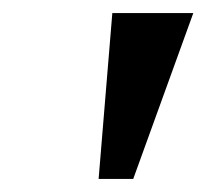

<svg xmlns="http://www.w3.org/2000/svg" viewBox="-20 -734 316 294"><path d="M131 -460H184L276 -714H152Z"/></svg>

Font: Noto Serif Condensed SemiBold
Style: Italic
Weight: 600
Width: 3
Italic angle: -12°
Designer: Monotype Design Team
Foundry: Monotype Imaging Inc.
Version: Version 2.014